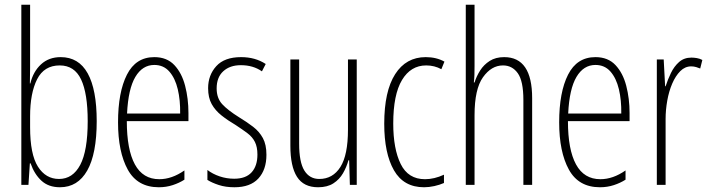

<svg xmlns="http://www.w3.org/2000/svg" viewBox="-20 -780 2992 810"><path d="M107 -494Q107 -477 106.5 -459.5Q106 -442 106 -428H108Q120 -478 153 -508.5Q186 -539 236 -539Q312 -539 350 -470.5Q388 -402 388 -269Q388 -131 348 -60.5Q308 10 233 10Q185 10 155 -17.5Q125 -45 109 -91H106L100 0H70V-760H107ZM232 -504Q166 -504 136.5 -445.5Q107 -387 107 -290V-243Q107 -129 140 -77Q173 -25 229 -25Q287 -25 318.5 -84.5Q350 -144 350 -269Q350 -386 322 -445Q294 -504 232 -504Z M631 -539Q684 -539 715.5 -505.5Q747 -472 761 -418Q775 -364 775 -303V-269H515Q515 -149 549 -86.5Q583 -24 652 -24Q705 -24 758 -61V-22Q736 -8 708.5 1Q681 10 650 10Q560 10 519 -64.5Q478 -139 478 -264Q478 -391 515.5 -465Q553 -539 631 -539ZM631 -506Q581 -506 551 -455.5Q521 -405 516 -301H740Q741 -357 730 -403.5Q719 -450 694.5 -478Q670 -506 631 -506Z M1104 -127Q1104 -64 1070 -27Q1036 10 969 10Q932 10 903 0.5Q874 -9 855 -21V-63Q877 -46 906.5 -36Q936 -26 968 -26Q1017 -26 1041.5 -53Q1066 -80 1066 -128Q1066 -160 1055.5 -181Q1045 -202 1024.5 -217.5Q1004 -233 975 -252Q941 -272 914.5 -293Q888 -314 873 -341Q858 -368 858 -408Q858 -463 892.5 -501Q927 -539 997 -539Q1057 -539 1101 -510L1085 -479Q1048 -505 996 -505Q950 -505 922 -479.5Q894 -454 894 -407Q894 -366 917.5 -340.5Q941 -315 989 -285Q1022 -265 1048 -245Q1074 -225 1089 -197.5Q1104 -170 1104 -127Z M1485 -529V0H1456L1453 -104H1450Q1442 -75 1427 -49Q1412 -23 1386.5 -6.5Q1361 10 1322 10Q1261 10 1233 -34Q1205 -78 1205 -165V-529H1242V-174Q1242 -96 1264 -60.5Q1286 -25 1327 -25Q1384 -25 1416 -75.5Q1448 -126 1448 -233V-529Z M1769 10Q1683 10 1642 -61.5Q1601 -133 1601 -258Q1601 -395 1647 -467Q1693 -539 1776 -539Q1821 -539 1855 -520L1842 -488Q1813 -504 1778 -504Q1713 -504 1676 -442.5Q1639 -381 1639 -259Q1639 -152 1670.5 -88Q1702 -24 1773 -24Q1812 -24 1853 -43V-8Q1835 0 1812.5 5Q1790 10 1769 10Z M1982 -503Q1982 -480 1981.5 -464.5Q1981 -449 1979 -432H1982Q1990 -458 2005.5 -482.5Q2021 -507 2046 -523Q2071 -539 2107 -539Q2225 -539 2225 -366V0H2188V-358Q2188 -438 2164.5 -471Q2141 -504 2102 -504Q2053 -504 2017.5 -454Q1982 -404 1982 -294V0H1945V-760H1982Z M2492 -539Q2545 -539 2576.5 -505.5Q2608 -472 2622 -418Q2636 -364 2636 -303V-269H2376Q2376 -149 2410 -86.5Q2444 -24 2513 -24Q2566 -24 2619 -61V-22Q2597 -8 2569.5 1Q2542 10 2511 10Q2421 10 2380 -64.5Q2339 -139 2339 -264Q2339 -391 2376.5 -465Q2414 -539 2492 -539ZM2492 -506Q2442 -506 2412 -455.5Q2382 -405 2377 -301H2601Q2602 -357 2591 -403.5Q2580 -450 2555.5 -478Q2531 -506 2492 -506Z M2897 -537Q2907 -537 2919.5 -535Q2932 -533 2943 -527L2934 -491Q2927 -494 2917 -497Q2907 -500 2896 -500Q2870 -500 2850 -480Q2830 -460 2816 -427.5Q2802 -395 2795 -355.5Q2788 -316 2788 -278V0H2751V-529H2780L2786 -416H2788Q2797 -444 2810.5 -472Q2824 -500 2845 -518.5Q2866 -537 2897 -537Z"/></svg>

Font: Noto Sans Lao ExtraCondensed ExtraLight
Style: Regular
Weight: 200
Width: 2
Designer: Monotype Design Team
Foundry: Monotype Imaging Inc.
Version: Version 2.003; ttfautohint (v1.8.4.7-5d5b)